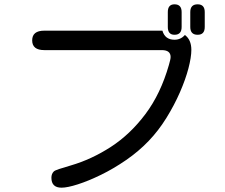

<svg xmlns="http://www.w3.org/2000/svg" viewBox="-20 -840 1040 889"><path d="M788 -679Q757 -679 757 -715V-784Q757 -820 788 -820Q821 -820 821 -784V-715Q821 -679 788 -679ZM895 -679Q861 -679 861 -715V-784Q861 -820 895 -820Q928 -820 928 -784V-715Q928 -679 895 -679ZM265 29Q218 29 218 -17Q218 -35 229 -46Q234 -51 254 -57.5Q274 -64 308 -74Q404 -102 493.5 -160Q583 -218 653.5 -312Q724 -406 762 -539Q770 -566 770 -576Q770 -608 729 -608H185Q129 -608 129 -653Q129 -698 185 -698H732Q744 -656 788 -656Q817 -656 836 -678Q866 -656 866 -609Q866 -575 852.5 -523.5Q839 -472 813 -412.5Q787 -353 750.5 -294Q714 -235 668 -187Q622 -139 564 -99Q506 -59 447.5 -30.5Q389 -2 340.5 13.5Q292 29 265 29Z"/></svg>

Font: Huninn
Style: Regular
Weight: 400
Designer: justfont
Foundry: justfont
Version: Version 1.003